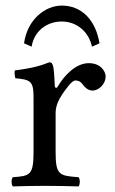

<svg xmlns="http://www.w3.org/2000/svg" viewBox="-20 -665 412 687"><path d="M176 -358C174 -398 173 -424 168 -434C166 -439 164 -442 156 -442C128 -431 102 -422 33 -413C31 -407 33 -391 35 -385C89 -380 100 -375 100 -317V-122C100 -39 88 -35 26 -31C20 -25 20 -4 26 2C61 1 100 0 140 0C180 0 226 1 261 2C267 -4 267 -25 261 -31C191 -36 179 -39 179 -122V-261C179 -287 191 -310 203 -328C214 -344 237 -377 249 -377C258 -377 267 -375 275 -364C282 -354 294 -341 311 -341C335 -341 358 -366 358 -391C358 -410 340 -439 298 -439C251 -439 210 -395 187 -356C181 -345 176 -353 176 -358ZM309 -498 336 -510C322 -595 271 -645 201 -645C142 -645 78 -596 66 -510L93 -498C103 -556 149 -588 201 -588C255 -588 298 -551 309 -498Z"/></svg>

Font: Libertinus Serif
Style: Regular
Weight: 400
Designer: Philipp H. Poll, Khaled Hosny
Foundry: Caleb Maclennan
Version: Version 7.050;RELEASE